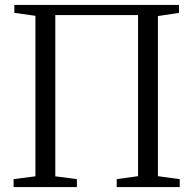

<svg xmlns="http://www.w3.org/2000/svg" viewBox="-20 -763 788 783"><path d="M38.5 -743H710V-710.5L624 -697.5V-44.5L713 -32.5V0H456V-32.5L543 -44.5V-701.5H205.5V-44L293.5 -32.5V0H35.5V-32.5L124.5 -44V-698.5L38.5 -710.5Z"/></svg>

Font: Merriweather 72pt Light
Style: Regular
Weight: 300
Version: Version 2.100